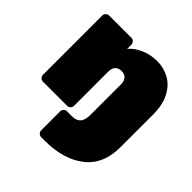

<svg xmlns="http://www.w3.org/2000/svg" viewBox="-197 -686 1067 1067"><g transform="rotate(45 337.0 -152.5)"><path d="M322 22Q356 22 372.5 3.5Q389 -15 389 -59V-296Q389 -323 376 -337Q363 -351 339 -351Q315 -351 302 -337Q289 -323 289 -296V-27Q289 -16 281 -8Q273 0 262 0H72Q61 0 53 -8Q45 -16 45 -27V-493Q45 -504 53 -512Q61 -520 72 -520H247Q258 -520 266 -512Q274 -504 274 -493V-460Q300 -491 344.5 -510.5Q389 -530 440 -530Q493 -530 537 -505.5Q581 -481 607.5 -430Q634 -379 634 -303V-48Q634 88 545.5 156.5Q457 225 312 225H283Q272 225 264 217Q256 209 256 198V49Q256 38 264 30Q272 22 283 22Z"/></g></svg>

Font: Rubik
Style: Regular
Weight: 900
Designer: Hubert & Fischer
Foundry: Hubert & Fischer
Version: Version 1.100